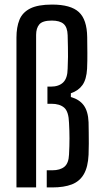

<svg xmlns="http://www.w3.org/2000/svg" viewBox="-20 -820 438 840"><path d="M52 0V-655.5Q52 -701 65 -733.2Q78 -765.5 112 -782.8Q146 -800 208 -800Q289.5 -800 325 -767.2Q360.5 -734.5 361.5 -657.5Q362 -619 362.2 -587.5Q362.5 -556 361 -519.5Q358.5 -473 340.8 -448Q323 -423 290 -412V-395.5Q327.5 -385 346.5 -359Q365.5 -333 367.5 -285Q368 -263 368.2 -239.8Q368.5 -216.5 368.5 -192.2Q368.5 -168 367.5 -143Q365 -89.5 346.8 -58Q328.5 -26.5 294.2 -13.2Q260 0 208.5 0H184.5V-75H208.5Q243 -75 261.8 -90.5Q280.5 -106 282 -144Q284 -182 284 -214.5Q284 -247 282 -282Q280.5 -332 260.8 -349Q241 -366 205 -366H187.5V-441H202Q237.5 -441 256.5 -459.5Q275.5 -478 276 -520Q277.5 -550.5 277.5 -571.5Q277.5 -592.5 277.2 -613.5Q277 -634.5 276 -666Q275 -701 258.2 -715.5Q241.5 -730 206.5 -730Q166.5 -730 152.2 -713.5Q138 -697 138 -667V0Z"/></svg>

Font: Big Shoulders
Style: Regular
Weight: 400
Designer: Patric King
Foundry: XO Type Co
Version: Version 2.002